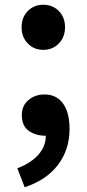

<svg xmlns="http://www.w3.org/2000/svg" viewBox="-20 -576 365 809"><path d="M162 -366Q123 -366 97 -393Q71 -420 71 -461Q71 -503 97 -529.5Q123 -556 162 -556Q202 -556 228 -529.5Q254 -503 254 -461Q254 -420 228 -393Q202 -366 162 -366ZM53 133Q111 111 142 75.5Q173 40 173 -4Q131 -4 101.5 -24.5Q72 -45 72 -91Q72 -131 100 -154.5Q128 -178 167 -178Q218 -178 245.5 -140Q273 -102 273 -33Q273 55 224 119Q175 183 84 213Z"/></svg>

Font: Kinto Sans
Style: Bold
Weight: 700
Designer: Authors: Ryoko NISHIZUKA  (kana & ideographs); Paul D. Hunt (Latin, Greek & Cyrillic); Wenlong ZHANG  (bopomofo); Sandol
Foundry: Adobe Systems Incorporated, ookami Inc.
Version: Version 0.001